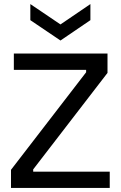

<svg xmlns="http://www.w3.org/2000/svg" viewBox="-20 -923 594 943"><path d="M34 0V-89L403 -568V-580H48V-660H508V-565L143 -91V-80H519V0ZM129 -903 277 -803 424 -903V-824L277 -724L129 -824Z"/></svg>

Font: Bricolage Grotesque 16pt
Style: Regular
Weight: 400
Version: Version 1.001;gftools[0.9.33.dev8+g029e19f]